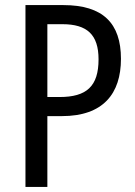

<svg xmlns="http://www.w3.org/2000/svg" viewBox="-20 -734 532 754"><path d="M229 -714H80V0H166V-278H223C385 -278 455 -366 455 -503C455 -643 384 -714 229 -714ZM225 -639C322 -639 367 -598 367 -501C367 -395 320 -353 214 -353H166V-639Z"/></svg>

Font: Noto Sans Lao UI Cond
Style: Regular
Weight: 400
Width: 3
Designer: Monotype Design Team
Foundry: Monotype Imaging Inc.
Version: Version 2.000